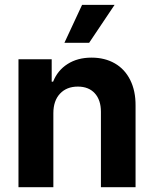

<svg xmlns="http://www.w3.org/2000/svg" viewBox="-20 -776 638 796"><path d="M201.2 0H56.6V-530.3H194.3V-437.5H200.2Q218.8 -484.4 260.3 -510.7Q301.8 -537.1 359.4 -537.1Q414.6 -537.1 456.1 -513.2Q497.6 -489.3 520 -444.1Q542.5 -398.9 542 -337.9V0H398.4V-312.5Q398.4 -361.3 373 -389.2Q347.7 -417 302.7 -417Q256.3 -417 228.8 -387.7Q201.2 -358.4 201.2 -306.6ZM320.3 -755.9H455.1L349.6 -598.6H247.1Z"/></svg>

Font: Pretendard Std
Style: Bold
Weight: 700
Designer: Base glyphs from Inter by Rasmus Andersson; Hangeul glyphs from Noto Sans CJK(Source Han Sans) by Jang Soo-young and Kan
Foundry: Kil Hyung-jin
Version: Version 1.309